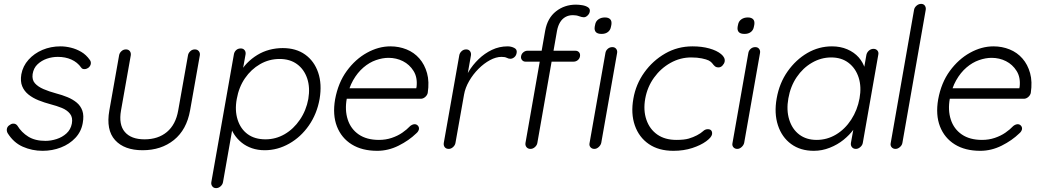

<svg xmlns="http://www.w3.org/2000/svg" viewBox="-20 -760 5325 980"><path d="M18.6 -81.1Q12.7 -92.8 15.6 -104.5Q18.6 -116.2 31.2 -123Q40 -129.9 50.8 -128.9Q61.5 -127.9 68.4 -119.1Q89.8 -84 124.5 -62.5Q159.2 -41 211.9 -41Q240.2 -41 269 -50.3Q297.9 -59.6 319.3 -79.1Q340.8 -98.6 346.7 -128.9Q352.5 -160.2 337.4 -179.2Q322.3 -198.2 295.9 -209Q269.5 -219.7 239.3 -227.5Q206.1 -236.3 176.8 -248Q147.5 -259.8 125.5 -277.3Q103.5 -294.9 93.3 -319.8Q83 -344.7 88.9 -380.9Q96.7 -422.9 125.5 -455.1Q154.3 -487.3 196.8 -505.4Q239.3 -523.4 289.1 -523.4Q314.5 -523.4 342.3 -516.6Q370.1 -509.8 395 -495.1Q419.9 -480.5 438.5 -454.1Q445.3 -445.3 443.4 -433.6Q441.4 -421.9 429.7 -413.1Q420.9 -407.2 410.2 -407.2Q399.4 -407.2 394.5 -415Q375 -442.4 344.2 -456.1Q313.5 -469.7 275.4 -469.7Q246.1 -469.7 219.2 -460.4Q192.4 -451.2 171.9 -432.1Q151.4 -413.1 146.5 -381.8Q142.6 -352.5 158.2 -335Q173.8 -317.4 202.1 -305.2Q230.5 -293 266.6 -283.2Q296.9 -275.4 324.2 -264.2Q351.6 -252.9 371.6 -236.3Q391.6 -219.7 400.4 -194.8Q409.2 -169.9 402.3 -131.8Q394.5 -87.9 364.7 -56.2Q335 -24.4 291 -7.3Q247.1 9.8 197.3 9.8Q143.6 9.8 96.2 -11.2Q48.8 -32.2 18.6 -81.1Z M974.6 -507.8Q987.3 -507.8 994.6 -499Q1002 -490.2 1000 -477.5L950.2 -196.3Q932.6 -97.7 867.7 -45.4Q802.7 6.8 708 6.8Q614.3 6.8 567.4 -44.9Q520.5 -96.7 538.1 -196.3L587.9 -477.5Q589.8 -489.3 599.6 -498.5Q609.4 -507.8 623 -507.8Q635.7 -507.8 642.6 -499Q649.4 -490.2 647.5 -477.5L597.7 -196.3Q585 -124 617.2 -86.4Q649.4 -48.8 717.8 -48.8Q787.1 -48.8 832 -86.4Q877 -124 889.6 -196.3L939.5 -477.5Q941.4 -489.3 951.2 -498.5Q960.9 -507.8 974.6 -507.8Z M1422.9 -514.6Q1491.2 -514.6 1537.6 -481.4Q1584 -448.2 1604 -389.6Q1624 -331.1 1611.3 -254.9Q1597.7 -178.7 1556.6 -119.6Q1515.6 -60.5 1456.1 -26.9Q1396.5 6.8 1331.1 6.8Q1295.9 6.8 1266.1 -3.4Q1236.3 -13.7 1213.9 -31.7Q1191.4 -49.8 1175.3 -74.2Q1159.2 -98.6 1153.3 -127.9L1172.9 -140.6L1118.2 169.9Q1116.2 181.6 1106 190.9Q1095.7 200.2 1083 200.2Q1070.3 200.2 1063.5 190.9Q1056.6 181.6 1058.6 169.9L1173.8 -482.4Q1175.8 -495.1 1185.1 -503.9Q1194.3 -512.7 1209 -512.7Q1221.7 -512.7 1228.5 -503.9Q1235.4 -495.1 1233.4 -482.4L1213.9 -374L1202.1 -381.8Q1216.8 -413.1 1240.7 -437.5Q1264.6 -461.9 1293.5 -479.5Q1322.3 -497.1 1355.5 -505.9Q1388.7 -514.6 1422.9 -514.6ZM1407.2 -459Q1353.5 -459 1307.6 -432.6Q1261.7 -406.2 1230.5 -360.8Q1199.2 -315.4 1188.5 -254.9Q1177.7 -196.3 1192.9 -148.9Q1208 -101.6 1244.1 -75.2Q1280.3 -48.8 1335 -48.8Q1387.7 -48.8 1433.1 -75.2Q1478.5 -101.6 1510.7 -148.9Q1543 -196.3 1553.7 -254.9Q1563.5 -313.5 1547.9 -359.9Q1532.2 -406.2 1496.1 -432.6Q1460 -459 1407.2 -459Z M1905.3 9.8Q1828.1 9.8 1775.4 -22.9Q1722.7 -55.7 1699.7 -114.7Q1676.8 -173.8 1690.4 -252.9Q1706.1 -337.9 1750 -397.9Q1793.9 -458 1853 -490.7Q1912.1 -523.4 1972.7 -523.4Q2016.6 -523.4 2055.2 -507.8Q2093.8 -492.2 2120.6 -461.4Q2147.5 -430.7 2159.7 -386.7Q2171.9 -342.8 2163.1 -285.2Q2160.2 -273.4 2149.9 -264.6Q2139.6 -255.9 2127.9 -255.9H1726.6L1724.6 -309.6H2118.2L2102.5 -297.9L2106.4 -318.4Q2111.3 -365.2 2090.8 -397.9Q2070.3 -430.7 2036.6 -447.8Q2002.9 -464.8 1962.9 -464.8Q1932.6 -464.8 1898.9 -453.1Q1865.2 -441.4 1835 -415.5Q1804.7 -389.6 1782.2 -350.1Q1759.8 -310.5 1750 -256.8Q1739.3 -198.2 1754.9 -149.9Q1770.5 -101.6 1811 -73.7Q1851.6 -45.9 1914.1 -45.9Q1949.2 -45.9 1979.5 -56.2Q2009.8 -66.4 2033.2 -82.5Q2056.6 -98.6 2074.2 -117.2Q2085.9 -126 2096.7 -126Q2106.4 -126 2113.3 -118.2Q2120.1 -110.4 2118.2 -99.6Q2115.2 -87.9 2104.5 -79.1Q2067.4 -43 2014.6 -16.6Q1961.9 9.8 1905.3 9.8Z M2270.5 0Q2256.8 0 2250 -8.8Q2243.2 -17.6 2245.1 -30.3L2324.2 -477.5Q2326.2 -489.3 2335.9 -498.5Q2345.7 -507.8 2359.4 -507.8Q2372.1 -507.8 2378.9 -499Q2385.7 -490.2 2383.8 -477.5L2357.4 -328.1L2341.8 -325.2Q2351.6 -360.4 2372.1 -394.5Q2392.6 -428.7 2422.9 -458Q2453.1 -487.3 2490.7 -505.4Q2528.3 -523.4 2571.3 -523.4Q2588.9 -523.4 2604.5 -515.6Q2620.1 -507.8 2617.2 -491.2Q2615.2 -476.6 2605.5 -468.3Q2595.7 -460 2585 -460Q2576.2 -460 2566.9 -464.8Q2557.6 -469.7 2540 -469.7Q2511.7 -469.7 2481 -453.1Q2450.2 -436.5 2422.4 -408.7Q2394.5 -380.9 2374.5 -346.2Q2354.5 -311.5 2348.6 -277.3L2304.7 -30.3Q2302.7 -18.6 2292.5 -9.3Q2282.2 0 2270.5 0Z M2919.9 -736.3Q2934.6 -736.3 2952.1 -733.4Q2969.7 -730.5 2981.4 -722.7Q2993.2 -714.8 2990.2 -700.2Q2988.3 -689.5 2979 -680.7Q2969.7 -671.9 2960 -671.9Q2950.2 -671.9 2936 -677.2Q2921.9 -682.6 2904.3 -682.6Q2882.8 -682.6 2866.2 -673.3Q2849.6 -664.1 2838.9 -646.5Q2828.1 -628.9 2823.2 -603.5L2722.7 -30.3Q2720.7 -18.6 2710.4 -9.3Q2700.2 0 2687.5 0Q2674.8 0 2667.5 -8.8Q2660.2 -17.6 2662.1 -30.3L2762.7 -603.5Q2774.4 -668 2817.9 -702.1Q2861.3 -736.3 2919.9 -736.3ZM2917 -501Q2928.7 -501 2935.5 -493.2Q2942.4 -485.4 2940.4 -472.7Q2938.5 -460.9 2929.2 -453.1Q2919.9 -445.3 2907.2 -445.3H2662.1Q2651.4 -445.3 2644.5 -453.6Q2637.7 -461.9 2639.6 -472.7Q2641.6 -485.4 2651.4 -493.2Q2661.1 -501 2671.9 -501ZM3048.8 -30.3Q3045.9 -18.6 3035.6 -9.3Q3025.4 0 3013.7 0Q3001 0 2993.7 -8.8Q2986.3 -17.6 2989.3 -30.3L3070.3 -490.2Q3072.3 -502 3082 -510.7Q3091.8 -519.5 3105.5 -519.5Q3118.2 -519.5 3125 -510.7Q3131.8 -502 3129.9 -490.2ZM3050.8 -586.9Q3029.3 -586.9 3021 -596.7Q3012.7 -606.4 3015.6 -624L3017.6 -633.8Q3020.5 -651.4 3034.2 -661.1Q3047.9 -670.9 3067.4 -670.9Q3085.9 -670.9 3094.7 -661.6Q3103.5 -652.3 3100.6 -633.8L3098.6 -624Q3095.7 -606.4 3083 -596.7Q3070.3 -586.9 3050.8 -586.9Z M3514.6 -523.4Q3562.5 -523.4 3600.6 -512.7Q3638.7 -502 3660.6 -483.9Q3682.6 -465.8 3678.7 -445.3Q3676.8 -435.5 3668 -425.8Q3659.2 -416 3647.5 -416Q3635.7 -416 3628.9 -421.9Q3622.1 -427.7 3616.2 -436Q3610.4 -444.3 3597.7 -451.2Q3585.9 -457 3562.5 -461.9Q3539.1 -466.8 3507.8 -466.8Q3452.1 -466.8 3402.3 -439Q3352.5 -411.1 3318.4 -363.8Q3284.2 -316.4 3273.4 -256.8Q3262.7 -197.3 3279.3 -148.9Q3295.9 -100.6 3335 -73.2Q3374 -45.9 3432.6 -45.9Q3472.7 -45.9 3495.6 -52.7Q3518.6 -59.6 3537.1 -69.3Q3557.6 -80.1 3568.4 -90.3Q3579.1 -100.6 3592.8 -100.6Q3605.5 -100.6 3610.8 -93.3Q3616.2 -85.9 3614.3 -74.2Q3611.3 -58.6 3584 -38.6Q3556.6 -18.6 3513.2 -4.4Q3469.7 9.8 3417 9.8Q3341.8 9.8 3291.5 -24.9Q3241.2 -59.6 3220.2 -120.1Q3199.2 -180.7 3212.9 -256.8Q3225.6 -330.1 3268.6 -390.1Q3311.5 -450.2 3375 -486.8Q3438.5 -523.4 3514.6 -523.4Z M3778.3 -30.3Q3775.4 -18.6 3765.1 -9.3Q3754.9 0 3743.2 0Q3730.5 0 3723.1 -8.8Q3715.8 -17.6 3718.8 -30.3L3799.8 -490.2Q3801.8 -502 3811.5 -510.7Q3821.3 -519.5 3835 -519.5Q3847.7 -519.5 3854.5 -510.7Q3861.3 -502 3859.4 -490.2ZM3780.3 -586.9Q3758.8 -586.9 3750.5 -596.7Q3742.2 -606.4 3745.1 -624L3747.1 -633.8Q3750 -651.4 3763.7 -661.1Q3777.3 -670.9 3796.9 -670.9Q3815.4 -670.9 3824.2 -661.6Q3833 -652.3 3830.1 -633.8L3828.1 -624Q3825.2 -606.4 3812.5 -596.7Q3799.8 -586.9 3780.3 -586.9Z M4438.5 -510.7Q4451.2 -510.7 4458.5 -502Q4465.8 -493.2 4462.9 -480.5L4383.8 -30.3Q4381.8 -18.6 4371.1 -9.3Q4360.4 0 4348.6 0Q4335.9 0 4328.6 -8.8Q4321.3 -17.6 4323.2 -30.3L4344.7 -149.4L4363.3 -157.2Q4358.4 -128.9 4337.4 -100.1Q4316.4 -71.3 4285.6 -46.4Q4254.9 -21.5 4215.3 -5.9Q4175.8 9.8 4133.8 9.8Q4065.4 9.8 4018.1 -24.9Q3970.7 -59.6 3950.7 -120.6Q3930.7 -181.6 3944.3 -257.8Q3958 -335.9 4000 -395.5Q4042 -455.1 4100.6 -489.3Q4159.2 -523.4 4226.6 -523.4Q4269.5 -523.4 4304.7 -508.3Q4339.8 -493.2 4362.8 -467.3Q4385.7 -441.4 4395.5 -407.7Q4405.3 -374 4399.4 -337.9L4379.9 -352.5L4402.3 -480.5Q4405.3 -493.2 4415.5 -502Q4425.8 -510.7 4438.5 -510.7ZM4148.4 -45.9Q4201.2 -45.9 4247.1 -73.2Q4293 -100.6 4324.7 -149.4Q4356.4 -198.2 4367.2 -257.8Q4377.9 -316.4 4362.8 -363.8Q4347.7 -411.1 4311.5 -439Q4275.4 -466.8 4222.7 -466.8Q4170.9 -466.8 4124.5 -439.9Q4078.1 -413.1 4046.4 -366.2Q4014.6 -319.3 4003.9 -257.8Q3993.2 -198.2 4008.3 -149.4Q4023.4 -100.6 4059.6 -73.2Q4095.7 -45.9 4148.4 -45.9Z M4585.9 -30.3Q4584 -18.6 4573.2 -9.3Q4562.5 0 4550.8 0Q4538.1 0 4530.8 -8.8Q4523.4 -17.6 4526.4 -30.3L4645.5 -710Q4647.5 -721.7 4658.2 -731Q4668.9 -740.2 4681.6 -740.2Q4694.3 -740.2 4700.7 -731Q4707 -721.7 4705.1 -710Z M4983.4 9.8Q4906.2 9.8 4853.5 -22.9Q4800.8 -55.7 4777.8 -114.7Q4754.9 -173.8 4768.6 -252.9Q4784.2 -337.9 4828.1 -397.9Q4872.1 -458 4931.2 -490.7Q4990.2 -523.4 5050.8 -523.4Q5094.7 -523.4 5133.3 -507.8Q5171.9 -492.2 5198.7 -461.4Q5225.6 -430.7 5237.8 -386.7Q5250 -342.8 5241.2 -285.2Q5238.3 -273.4 5228 -264.6Q5217.8 -255.9 5206.1 -255.9H4804.7L4802.7 -309.6H5196.3L5180.7 -297.9L5184.6 -318.4Q5189.5 -365.2 5168.9 -397.9Q5148.4 -430.7 5114.7 -447.8Q5081.1 -464.8 5041 -464.8Q5010.7 -464.8 4977.1 -453.1Q4943.4 -441.4 4913.1 -415.5Q4882.8 -389.6 4860.4 -350.1Q4837.9 -310.5 4828.1 -256.8Q4817.4 -198.2 4833 -149.9Q4848.6 -101.6 4889.2 -73.7Q4929.7 -45.9 4992.2 -45.9Q5027.3 -45.9 5057.6 -56.2Q5087.9 -66.4 5111.3 -82.5Q5134.8 -98.6 5152.3 -117.2Q5164.1 -126 5174.8 -126Q5184.6 -126 5191.4 -118.2Q5198.2 -110.4 5196.3 -99.6Q5193.4 -87.9 5182.6 -79.1Q5145.5 -43 5092.8 -16.6Q5040 9.8 4983.4 9.8Z"/></svg>

Font: Quicksand
Style: Italic
Weight: 400
Designer: Andrew Paglinawan
Foundry: Andrew Paglinawan
Version: Version 3.006